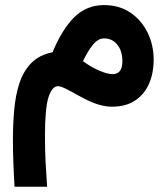

<svg xmlns="http://www.w3.org/2000/svg" viewBox="-20 -400 641 740"><path d="M36.1 319.8Q33.2 273.9 31.5 227.3Q29.8 180.7 29.8 138.2Q29.8 79.6 34.7 23.7Q39.6 -32.2 54.7 -78.9Q69.8 -125.5 100.6 -157Q131.3 -188.5 182.6 -198.7Q219.2 -287.1 266.4 -333.7Q313.5 -380.4 380.9 -380.4Q439.9 -380.4 482.9 -351.1Q525.9 -321.8 549.1 -273.7Q572.3 -225.6 572.3 -169.4Q572.3 -119.1 554.7 -78.1Q537.1 -37.1 501.2 -12.9Q465.3 11.2 411.6 11.2Q372.1 11.2 323.2 -10.7Q307.1 -18.1 282.7 -31.7Q258.3 -45.4 236.1 -56.6Q213.9 -67.9 203.6 -67.9Q180.7 -67.9 167 -25.6Q153.3 16.6 153.3 124.5Q153.3 178.7 155.8 226.6Q158.2 274.4 161.6 319.8ZM299.8 -164.1Q333 -140.1 364 -127.2Q395 -114.3 413.6 -114.3Q451.7 -114.3 451.7 -163.6Q451.7 -203.6 432.1 -227.8Q412.6 -252 380.9 -252Q357.9 -252 337.9 -227.3Q317.9 -202.6 299.8 -164.1Z"/></svg>

Font: Vazir UI
Style: Bold-UI
Weight: 700
Designer: Saber Rastikerdar
Foundry: Saber Rastikerdar
Version: Version 30.1.0